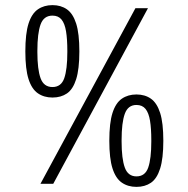

<svg xmlns="http://www.w3.org/2000/svg" viewBox="-20 -718 736 750"><path d="M138 0 509 -686H558L188 0ZM185 -337Q152 -337 128 -353.5Q104 -370 91.5 -409Q79 -448 79 -517Q79 -587 91.5 -626Q104 -665 128 -681.5Q152 -698 185 -698Q218 -698 241.5 -681.5Q265 -665 277.5 -626Q290 -587 290 -517Q290 -448 277.5 -408.5Q265 -369 241.5 -353Q218 -337 185 -337ZM185 -378Q219 -378 231 -412.5Q243 -447 243 -514V-520Q243 -565 238 -595.5Q233 -626 220.5 -641.5Q208 -657 185 -657Q151 -657 138.5 -622.5Q126 -588 126 -520V-514Q126 -447 138.5 -412.5Q151 -378 185 -378ZM513 12Q480 12 456 -4.5Q432 -21 419.5 -60Q407 -99 407 -168Q407 -238 419.5 -277Q432 -316 456 -332.5Q480 -349 513 -349Q546 -349 569.5 -332.5Q593 -316 605.5 -277Q618 -238 618 -168Q618 -99 605.5 -59.5Q593 -20 569.5 -4Q546 12 513 12ZM513 -29Q547 -29 559 -63.5Q571 -98 571 -165V-171Q571 -216 566 -246.5Q561 -277 548.5 -292.5Q536 -308 513 -308Q480 -308 467.5 -273.5Q455 -239 455 -171V-165Q455 -98 467.5 -63.5Q480 -29 513 -29Z"/></svg>

Font: Archivo Condensed Thin
Style: Regular
Weight: 250
Width: 3
Designer: Hector Gatti
Foundry: Omnibus-Type
Version: Version 2.001